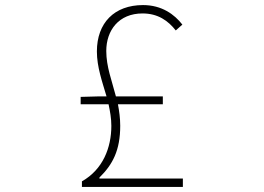

<svg xmlns="http://www.w3.org/2000/svg" viewBox="-20 -737 1040 757"><path d="M298 -326H408C414 -298 419 -270 419 -241C419 -155 386 -69 303 -22V0H701V-33H372V-37C424 -88 454 -144 454 -241C454 -271 450 -299 445 -326H622V-357H437C421 -419 399 -474 399 -536C399 -617 448 -684 542 -684C603 -684 643 -655 673 -617L699 -640C668 -680 618 -717 544 -717C431 -717 362 -647 362 -534C362 -473 383 -415 400 -357H371L298 -355Z"/></svg>

Font: Harano Aji Gothic TW ExtraLight
Style: Regular
Weight: 250
Foundry: Masamichi Hosoda
Version: HaranoAjiGothicTW-ExtraLight version 20230610;ttx 4.39.4